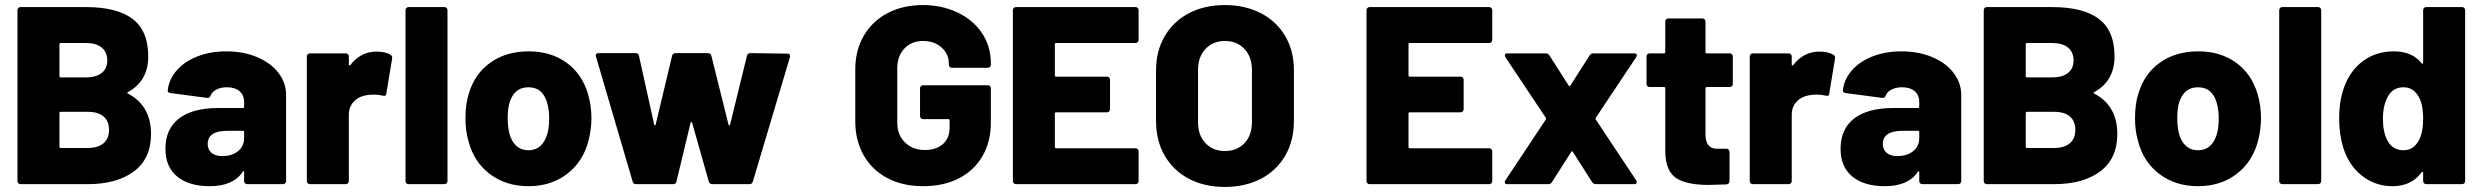

<svg xmlns="http://www.w3.org/2000/svg" viewBox="-20 -728 9810 759"><path d="M49 -12V-688Q49 -693 52.5 -696.5Q56 -700 61 -700H319Q443 -700 504.5 -653Q566 -606 566 -505Q566 -408 486 -364Q480 -361 486 -358Q577 -310 577 -198Q577 -101 509.5 -50.5Q442 0 327 0H61Q56 0 52.5 -3.5Q49 -7 49 -12ZM220 -143H327Q367 -143 389 -161.5Q411 -180 411 -215Q411 -249 389.5 -267.5Q368 -286 327 -286H220Q215 -286 215 -281V-148Q215 -143 220 -143ZM220 -422H319Q360 -422 382 -439.5Q404 -457 404 -489Q404 -522 382 -540Q360 -558 319 -558H220Q215 -558 215 -553V-427Q215 -422 220 -422Z M634 -140Q634 -218 687.5 -259.5Q741 -301 843 -301H940Q945 -301 945 -306V-325Q945 -352 927 -367.5Q909 -383 877 -383Q853 -383 835.5 -374Q818 -365 813 -351Q808 -339 799 -341L655 -360Q643 -362 643 -369Q647 -413 678 -449Q709 -485 760.5 -505Q812 -525 874 -525Q943 -525 997 -502Q1051 -479 1081 -439.5Q1111 -400 1111 -353V-12Q1111 -7 1107.5 -3.5Q1104 0 1099 0H957Q952 0 948.5 -3.5Q945 -7 945 -12V-47Q945 -51 943 -51.5Q941 -52 939 -48Q901 8 809 8Q727 8 680.5 -30Q634 -68 634 -140ZM858 -111Q897 -111 921 -130.5Q945 -150 945 -182V-206Q945 -211 940 -211H880Q801 -211 801 -159Q801 -137 816 -124Q831 -111 858 -111Z M1193 -12V-505Q1193 -510 1196.5 -513.5Q1200 -517 1205 -517H1347Q1352 -517 1355.5 -513.5Q1359 -510 1359 -505V-473Q1359 -470 1361 -469.5Q1363 -469 1365 -471Q1406 -524 1468 -524Q1505 -524 1524 -511Q1532 -507 1530 -496L1507 -357Q1506 -346 1493 -350Q1477 -354 1459 -354Q1413 -354 1388 -335Q1359 -312 1359 -275V-12Q1359 -7 1355.5 -3.5Q1352 0 1347 0H1205Q1200 0 1196.5 -3.5Q1193 -7 1193 -12Z M1583 -12V-688Q1583 -693 1586.5 -696.5Q1590 -700 1595 -700H1737Q1742 -700 1745.5 -696.5Q1749 -693 1749 -688V-12Q1749 -7 1745.5 -3.5Q1742 0 1737 0H1595Q1590 0 1586.5 -3.5Q1583 -7 1583 -12Z M1832 -170Q1820 -211 1820 -260Q1820 -317 1833 -357Q1856 -436 1918.5 -480.5Q1981 -525 2070 -525Q2157 -525 2218.5 -481Q2280 -437 2304 -358Q2318 -311 2318 -262Q2318 -218 2307 -174Q2286 -90 2222.5 -41Q2159 8 2069 8Q1980 8 1916.5 -40Q1853 -88 1832 -170ZM1993 -203Q2001 -170 2020.5 -152Q2040 -134 2069 -134Q2126 -134 2145 -203Q2151 -229 2151 -260Q2151 -291 2144 -318Q2127 -383 2069 -383Q2011 -383 1993 -318Q1987 -294 1987 -260Q1987 -229 1993 -203Z M2481 -10 2336 -504 2335 -508Q2335 -518 2346 -518H2493Q2504 -518 2506 -507L2566 -236Q2567 -232 2569 -232Q2571 -232 2572 -236L2637 -508Q2640 -518 2650 -518H2778Q2789 -518 2792 -508L2860 -235Q2862 -232 2863 -232Q2865 -232 2866 -235L2933 -508Q2936 -518 2947 -518L3093 -516Q3105 -516 3103 -503L2956 -10Q2953 0 2943 0H2796Q2785 0 2782 -10L2716 -243Q2715 -246 2713 -246Q2712 -246 2710 -243L2654 -10Q2651 0 2641 0H2494Q2484 0 2481 -10Z M3361 -248V-453Q3361 -529 3394.5 -586.5Q3428 -644 3488.5 -676Q3549 -708 3629 -708Q3702 -708 3763.5 -679.5Q3825 -651 3861 -598.5Q3897 -546 3897 -477V-472Q3897 -467 3893.5 -463.5Q3890 -460 3885 -460H3743Q3738 -460 3734.5 -463.5Q3731 -467 3731 -472V-476Q3731 -514 3702.5 -540Q3674 -566 3629 -566Q3583 -566 3555 -536Q3527 -506 3527 -458V-243Q3527 -195 3557.5 -165Q3588 -135 3636 -135Q3681 -135 3707.5 -158.5Q3734 -182 3734 -224V-252Q3734 -257 3729 -257H3629Q3624 -257 3620.5 -260.5Q3617 -264 3617 -269V-379Q3617 -384 3620.5 -387.5Q3624 -391 3629 -391H3885Q3890 -391 3893.5 -387.5Q3897 -384 3897 -379V-243Q3897 -169 3864.5 -112Q3832 -55 3771.5 -23.5Q3711 8 3629 8Q3548 8 3487 -24.5Q3426 -57 3393.5 -115.5Q3361 -174 3361 -248Z M3984 -12V-688Q3984 -693 3987.5 -696.5Q3991 -700 3996 -700H4469Q4474 -700 4477.5 -696.5Q4481 -693 4481 -688V-570Q4481 -565 4477.5 -561.5Q4474 -558 4469 -558H4155Q4150 -558 4150 -553V-430Q4150 -425 4155 -425H4356Q4361 -425 4364.5 -421.5Q4368 -418 4368 -413V-296Q4368 -291 4364.5 -287.5Q4361 -284 4356 -284H4155Q4150 -284 4150 -279V-147Q4150 -142 4155 -142H4469Q4474 -142 4477.5 -138.5Q4481 -135 4481 -130V-12Q4481 -7 4477.5 -3.5Q4474 0 4469 0H3996Q3991 0 3987.5 -3.5Q3984 -7 3984 -12Z M4550 -250V-450Q4550 -526 4584 -584.5Q4618 -643 4679.5 -675.5Q4741 -708 4822 -708Q4901 -708 4963 -676.5Q5025 -645 5060 -586.5Q5095 -528 5095 -450V-250Q5095 -171 5060 -111.5Q5025 -52 4963 -20.5Q4901 11 4822 11Q4741 11 4679.5 -21.5Q4618 -54 4584 -113Q4550 -172 4550 -250ZM4822 -131Q4870 -131 4899.5 -162Q4929 -193 4929 -245V-452Q4929 -503 4899.5 -534.5Q4870 -566 4822 -566Q4775 -566 4745.5 -534.5Q4716 -503 4716 -452V-245Q4716 -193 4745.5 -162Q4775 -131 4822 -131Z M5382 -12V-688Q5382 -693 5385.5 -696.5Q5389 -700 5394 -700H5867Q5872 -700 5875.5 -696.5Q5879 -693 5879 -688V-570Q5879 -565 5875.5 -561.5Q5872 -558 5867 -558H5553Q5548 -558 5548 -553V-430Q5548 -425 5553 -425H5754Q5759 -425 5762.5 -421.5Q5766 -418 5766 -413V-296Q5766 -291 5762.5 -287.5Q5759 -284 5754 -284H5553Q5548 -284 5548 -279V-147Q5548 -142 5553 -142H5867Q5872 -142 5875.5 -138.5Q5879 -135 5879 -130V-12Q5879 -7 5875.5 -3.5Q5872 0 5867 0H5394Q5389 0 5385.5 -3.5Q5382 -7 5382 -12Z M5931 -15 6091 -256Q6093 -259 6091 -262L5931 -502Q5929 -506 5929 -509Q5929 -517 5938 -517H6091Q6100 -517 6105 -509L6181 -390Q6183 -387 6185 -387Q6187 -387 6188 -390L6264 -509Q6269 -517 6278 -517H6441Q6448 -517 6450 -512.5Q6452 -508 6448 -502L6288 -262Q6287 -259 6288 -256L6448 -15Q6450 -11 6450 -8Q6450 0 6441 0H6288Q6279 0 6274 -8L6198 -127Q6197 -130 6195 -130Q6193 -130 6191 -127L6115 -8Q6110 0 6101 0H5938Q5931 0 5929 -4.5Q5927 -9 5931 -15Z M6563 -129V-379Q6563 -384 6558 -384H6501Q6496 -384 6492.5 -387.5Q6489 -391 6489 -396V-505Q6489 -510 6492.5 -513.5Q6496 -517 6501 -517H6558Q6563 -517 6563 -522V-643Q6563 -648 6566.5 -651.5Q6570 -655 6575 -655H6710Q6715 -655 6718.5 -651.5Q6722 -648 6722 -643V-522Q6722 -517 6727 -517H6818Q6823 -517 6826.5 -513.5Q6830 -510 6830 -505V-396Q6830 -391 6826.5 -387.5Q6823 -384 6818 -384H6727Q6722 -384 6722 -379V-197Q6722 -140 6768 -140H6805Q6810 -140 6813.5 -136.5Q6817 -133 6817 -128V-12Q6817 -1 6805 1L6735 3Q6644 3 6604 -25.5Q6564 -54 6563 -129Z M6897 -12V-505Q6897 -510 6900.5 -513.5Q6904 -517 6909 -517H7051Q7056 -517 7059.5 -513.5Q7063 -510 7063 -505V-473Q7063 -470 7065 -469.5Q7067 -469 7069 -471Q7110 -524 7172 -524Q7209 -524 7228 -511Q7236 -507 7234 -496L7211 -357Q7210 -346 7197 -350Q7181 -354 7163 -354Q7117 -354 7092 -335Q7063 -312 7063 -275V-12Q7063 -7 7059.5 -3.5Q7056 0 7051 0H6909Q6904 0 6900.5 -3.5Q6897 -7 6897 -12Z M7256 -140Q7256 -218 7309.5 -259.5Q7363 -301 7465 -301H7562Q7567 -301 7567 -306V-325Q7567 -352 7549 -367.5Q7531 -383 7499 -383Q7475 -383 7457.5 -374Q7440 -365 7435 -351Q7430 -339 7421 -341L7277 -360Q7265 -362 7265 -369Q7269 -413 7300 -449Q7331 -485 7382.5 -505Q7434 -525 7496 -525Q7565 -525 7619 -502Q7673 -479 7703 -439.5Q7733 -400 7733 -353V-12Q7733 -7 7729.5 -3.5Q7726 0 7721 0H7579Q7574 0 7570.5 -3.5Q7567 -7 7567 -12V-47Q7567 -51 7565 -51.5Q7563 -52 7561 -48Q7523 8 7431 8Q7349 8 7302.5 -30Q7256 -68 7256 -140ZM7480 -111Q7519 -111 7543 -130.5Q7567 -150 7567 -182V-206Q7567 -211 7562 -211H7502Q7423 -211 7423 -159Q7423 -137 7438 -124Q7453 -111 7480 -111Z M7822 -12V-688Q7822 -693 7825.5 -696.5Q7829 -700 7834 -700H8092Q8216 -700 8277.5 -653Q8339 -606 8339 -505Q8339 -408 8259 -364Q8253 -361 8259 -358Q8350 -310 8350 -198Q8350 -101 8282.5 -50.5Q8215 0 8100 0H7834Q7829 0 7825.5 -3.5Q7822 -7 7822 -12ZM7993 -143H8100Q8140 -143 8162 -161.5Q8184 -180 8184 -215Q8184 -249 8162.5 -267.5Q8141 -286 8100 -286H7993Q7988 -286 7988 -281V-148Q7988 -143 7993 -143ZM7993 -422H8092Q8133 -422 8155 -439.5Q8177 -457 8177 -489Q8177 -522 8155 -540Q8133 -558 8092 -558H7993Q7988 -558 7988 -553V-427Q7988 -422 7993 -422Z M8432 -170Q8420 -211 8420 -260Q8420 -317 8433 -357Q8456 -436 8518.5 -480.5Q8581 -525 8670 -525Q8757 -525 8818.5 -481Q8880 -437 8904 -358Q8918 -311 8918 -262Q8918 -218 8907 -174Q8886 -90 8822.5 -41Q8759 8 8669 8Q8580 8 8516.5 -40Q8453 -88 8432 -170ZM8593 -203Q8601 -170 8620.5 -152Q8640 -134 8669 -134Q8726 -134 8745 -203Q8751 -229 8751 -260Q8751 -291 8744 -318Q8727 -383 8669 -383Q8611 -383 8593 -318Q8587 -294 8587 -260Q8587 -229 8593 -203Z M8990 -12V-688Q8990 -693 8993.5 -696.5Q8997 -700 9002 -700H9144Q9149 -700 9152.5 -696.5Q9156 -693 9156 -688V-12Q9156 -7 9152.5 -3.5Q9149 0 9144 0H9002Q8997 0 8993.5 -3.5Q8990 -7 8990 -12Z M9243 -145Q9227 -197 9227 -261Q9227 -332 9248 -387Q9272 -451 9323 -488Q9374 -525 9444 -525Q9515 -525 9553 -478Q9555 -475 9557 -476Q9559 -477 9559 -480V-688Q9559 -693 9562.5 -696.5Q9566 -700 9571 -700H9713Q9718 -700 9721.5 -696.5Q9725 -693 9725 -688V-12Q9725 -7 9721.5 -3.5Q9718 0 9713 0H9571Q9566 0 9562.5 -3.5Q9559 -7 9559 -12V-45Q9559 -48 9557 -48.5Q9555 -49 9553 -47Q9513 8 9438 8Q9370 8 9317.5 -33Q9265 -74 9243 -145ZM9418 -172Q9439 -134 9481 -134Q9521 -134 9542 -173Q9559 -205 9559 -258Q9559 -317 9540 -348Q9519 -383 9481 -383Q9440 -383 9420 -347Q9400 -312 9400 -258Q9400 -205 9418 -172Z"/></svg>

Font: Barlow GEO ExtraBold
Style: Regular
Weight: 800
Designer: Jeremy Tribby
Foundry: Tribby Type
Version: Version 1.408